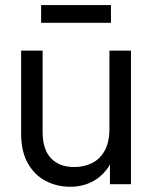

<svg xmlns="http://www.w3.org/2000/svg" viewBox="-20 -711 587 741"><path d="M251 9.8Q199.2 9.8 156 -12.9Q112.8 -35.6 87.2 -81.3Q61.5 -127 61.5 -195.3V-515.6H144.5V-201.2Q144.5 -134.3 176.8 -100.3Q209 -66.4 266.6 -66.4Q304.2 -66.4 335 -81.5Q365.7 -96.7 384 -129.4Q402.3 -162.1 402.3 -213.9V-515.6H485.4V0H404.3V-125H427.7Q402.3 -55.7 357.2 -22.9Q312 9.8 251 9.8ZM408.2 -691.4V-623H138.7V-691.4Z"/></svg>

Font: Inter Khmer Looped
Style: Regular
Weight: 400
Designer: Rasmus Andersson, Sovichet Tep
Foundry: Anagata Design
Version: Version 1.000